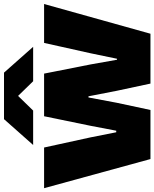

<svg xmlns="http://www.w3.org/2000/svg" viewBox="71 -866 789 982"><g transform="rotate(-90 466.0 -374.5)"><path d="M144 0 -5 -544H203L255 -306L281 -175H289L314 -306L363 -544H581L628 -306L652 -171H657L685 -306L738 -544H937L785 0H530L493 -173L465 -317H459L432 -173L395 0ZM216 -600 348 -749H586L718 -600H542L467 -677L392 -600Z"/></g></svg>

Font: Mona Sans Expanded Black
Style: Regular
Weight: 900
Width: 7
Designer: Deni Anggara
Foundry: GitHub
Version: Version 2.000